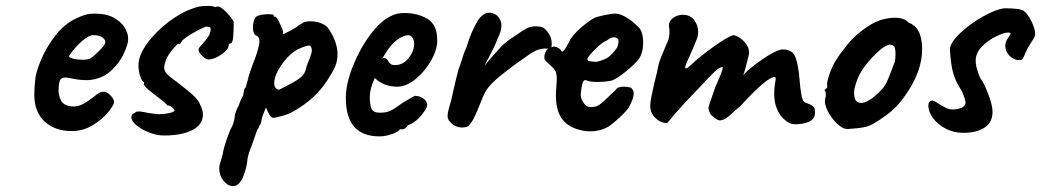

<svg xmlns="http://www.w3.org/2000/svg" viewBox="-20 -443 3519 649"><path d="M96 -123Q96 -146 99 -174Q101 -198 118.5 -240Q136 -282 166.5 -322Q197 -362 238 -381Q257 -390 270 -393.5Q283 -397 300 -397Q341 -397 366.5 -382Q392 -367 402.5 -348Q413 -329 413 -315V-310V-307Q413 -295 399 -263Q385 -231 354.5 -203Q324 -175 276 -172Q252 -172 229.5 -176.5Q207 -181 201 -181Q186 -181 182 -170Q178 -159 178 -133Q181 -105 193.5 -94Q206 -83 230 -83Q242 -83 258 -90Q274 -98 296 -115Q308 -125 315 -129Q322 -133 332 -133Q341 -133 353 -121Q365 -109 366 -98Q364 -86 344 -62Q324 -38 292 -19Q260 0 223 0Q166 0 131 -32Q96 -64 96 -123ZM284 -245Q294 -250 314.5 -270.5Q335 -291 336 -299Q336 -309 327.5 -315.5Q319 -322 304 -324H293Q280 -324 255.5 -302.5Q231 -281 213 -253Q214 -248 228 -244.5Q242 -241 258 -241Q277 -241 284 -245Z M424 -46Q424 -58 435 -61L440 -65Q442 -66 448 -66Q452 -67 458 -65.5Q464 -64 468 -64Q475 -62 489 -60L515 -57Q535 -57 552.5 -61Q570 -65 570 -70Q570 -73 562 -80Q554 -87 545 -87Q545 -91 514 -114Q497 -127 481.5 -140Q466 -153 466 -159L467 -161V-166Q460 -166 454 -185Q448 -204 448 -222Q448 -256 478 -297Q508 -338 552.5 -371Q597 -404 637 -416Q652 -423 681 -423Q700 -423 707 -419L715 -421Q727 -421 746 -401Q765 -381 770 -369Q770 -336 768 -316Q766 -296 758 -296Q757 -296 755 -295Q753 -294 753 -290Q753 -276 728.5 -259Q704 -242 684 -242L680 -243Q674 -244 662.5 -255Q651 -266 651 -277Q651 -280 663 -293Q675 -306 683.5 -318.5Q692 -331 692 -345Q692 -350 688.5 -351.5Q685 -353 675 -353Q620 -328 596 -306Q593 -300 590.5 -297Q588 -294 584 -294Q584 -294 584 -294.5Q584 -295 583 -295Q581 -295 570 -283.5Q559 -272 549.5 -257Q540 -242 538 -229L536 -226V-221Q535 -219 535 -213Q535 -204 543 -194.5Q551 -185 575 -168Q620 -134 636.5 -117.5Q653 -101 657 -88Q666 -70 666 -56Q666 -22 630.5 -3.5Q595 15 534 15Q510 15 484.5 5Q459 -5 441.5 -19.5Q424 -34 424 -46Z M721 127Q721 118 724 109Q725 105 729.5 90.5Q734 76 735 66Q737 55 747 26Q757 -3 763 -13Q768 -22 771 -34.5Q774 -47 774 -56Q781 -78 787 -86Q794 -108 802 -120Q803 -123 804.5 -134.5Q806 -146 811 -148Q814 -162 816 -167Q823 -198 842 -245Q857 -288 857 -303Q857 -319 846 -323Q835 -327 835 -351Q835 -364 839 -375Q843 -386 850 -389Q865 -395 889 -395Q905 -395 905 -392Q905 -389 906 -387.5Q907 -386 910 -386Q913 -390 925 -365.5Q937 -341 937 -333Q935 -330 935.5 -329Q936 -328 939 -328Q946 -331 965.5 -341.5Q985 -352 990 -358Q992 -359 997 -361.5Q1002 -364 1005 -367Q1016 -371 1030 -371Q1046 -371 1061 -366Q1076 -361 1086 -352Q1101 -333 1111 -308Q1121 -283 1121 -259Q1121 -239 1113 -218Q1111 -212 1100.5 -194.5Q1090 -177 1086 -171Q1046 -109 976 -69Q963 -60 938.5 -52.5Q914 -45 903 -45Q897 -45 890.5 -55.5Q884 -66 879 -80Q866 -49 864 -38Q864 -35 862.5 -28.5Q861 -22 857 -19Q857 -18 855.5 -14Q854 -10 849 -3L832 46Q820 75 817 92Q814 127 801 156.5Q788 186 767 186Q750 186 735.5 168Q721 150 721 127ZM1003 -188Q1010 -196 1012.5 -205Q1015 -214 1017 -221Q1027 -246 1031 -258Q1034 -264 1034 -272Q1034 -283 1028 -289Q1016 -290 989.5 -277.5Q963 -265 940 -235Q907 -192 907 -162Q907 -152 911.5 -146Q916 -140 924 -140Q939 -147 966.5 -162Q994 -177 1003 -188Z M1149 -112Q1149 -159 1172.5 -218.5Q1196 -278 1231.5 -325.5Q1267 -373 1302 -389Q1321 -399 1346 -399Q1391 -399 1424.5 -379.5Q1458 -360 1458 -306Q1458 -275 1437 -238Q1416 -201 1384.5 -175.5Q1353 -150 1323 -150Q1278 -150 1247 -179Q1230 -145 1230 -114Q1230 -89 1236 -75.5Q1242 -62 1264 -62Q1285 -62 1298 -68Q1311 -74 1322 -82Q1333 -90 1339 -94L1343 -96H1342Q1360 -106 1368.5 -111.5Q1377 -117 1383 -119Q1398 -119 1411 -110Q1424 -101 1424 -88Q1424 -78 1406 -55.5Q1388 -33 1369 -24L1357 -18H1358Q1349 -6 1340 -6H1332Q1328 2 1305.5 10Q1283 18 1263 18Q1149 18 1149 -112ZM1380 -295Q1380 -306 1374.5 -315Q1369 -324 1360 -324Q1343 -324 1322 -308Q1301 -292 1285 -266L1272 -245Q1276 -247 1278 -247Q1286 -247 1290 -240Q1294 -233 1299 -228Q1304 -223 1315 -223Q1343 -223 1361.5 -247Q1380 -271 1380 -295Z M1494 -43Q1493 -45 1493 -52Q1493 -65 1505 -103L1512 -135Q1522 -179 1530 -209Q1533 -215 1542 -243Q1548 -265 1558 -286Q1570 -331 1596 -375Q1599 -380 1606 -387Q1613 -394 1616 -394Q1622 -400 1633 -400Q1649 -400 1662 -389Q1675 -374 1675 -357Q1675 -338 1661 -310Q1653 -288 1635 -254Q1621 -229 1618 -221Q1630 -237 1670 -281Q1682 -294 1693 -302.5Q1704 -311 1726 -325Q1748 -341 1761 -347.5Q1774 -354 1791 -354Q1799 -354 1803 -353Q1816 -354 1830.5 -336Q1845 -318 1845 -295Q1845 -286 1842 -277Q1830 -279 1825 -279Q1805 -279 1789.5 -271Q1774 -263 1764 -255.5Q1754 -248 1751 -246Q1716 -223 1668 -184Q1644 -164 1632 -149Q1620 -134 1613 -117Q1611 -111 1594 -70.5Q1577 -30 1568 -23Q1563 -12 1542 -12Q1531 -12 1526 -15Q1519 -15 1507.5 -25Q1496 -35 1494 -43Z M1859 -121Q1859 -131 1861 -157Q1862 -165 1862 -176Q1862 -193 1858 -201.5Q1854 -210 1844 -219Q1841 -222 1830 -232Q1819 -242 1820 -247V-250Q1820 -257 1823.5 -265.5Q1827 -274 1830 -276Q1833 -277 1842 -282Q1851 -287 1856 -285Q1860 -285 1868.5 -280Q1877 -275 1877 -271Q1883 -259 1908 -310Q1922 -331 1946 -351.5Q1970 -372 1990 -383Q1997 -386 2021.5 -391.5Q2046 -397 2060 -397Q2076 -397 2097.5 -384Q2119 -371 2133 -356Q2154 -341 2154 -299Q2154 -274 2146 -256Q2142 -241 2106.5 -210.5Q2071 -180 2049 -171Q2027 -166 2000 -166Q1973 -166 1963 -171Q1956 -175 1951.5 -167.5Q1947 -160 1944 -134L1943 -124Q1943 -113 1948 -103Q1955 -91 1961 -86Q1967 -81 1979 -81L1988 -82Q1999 -83 2011.5 -93Q2024 -103 2041 -120Q2059 -137 2062 -140Q2067 -150 2089 -150Q2098 -150 2112 -147Q2122 -139 2122 -127Q2122 -110 2106 -81Q2101 -71 2075.5 -47Q2050 -23 2035 -14Q2008 1 1975 1Q1950 1 1923 -9Q1890 -22 1874.5 -49.5Q1859 -77 1859 -121ZM2066 -282Q2074 -306 2069 -311Q2063 -317 2055 -317Q2045 -317 2031 -306Q2021 -303 2003.5 -287.5Q1986 -272 1974 -257.5Q1962 -243 1967 -240Q1965 -237 1977 -235.5Q1989 -234 1997 -234Q2021 -240 2034.5 -248.5Q2048 -257 2066 -282Z M2649 -27Q2641 -30 2628.5 -41.5Q2616 -53 2606.5 -74.5Q2597 -96 2597 -126Q2597 -145 2599.5 -159.5Q2602 -174 2602 -178Q2602 -183 2599 -183Q2573 -183 2486 -88Q2483 -86 2481 -83Q2469 -74 2459 -64Q2444 -50 2434.5 -43.5Q2425 -37 2414 -36Q2407 -36 2399 -42L2388 -51Q2383 -54 2379 -62Q2375 -70 2375 -77V-80V-82L2398 -149Q2423 -204 2423 -214Q2423 -216 2422 -216Q2413 -217 2395.5 -200.5Q2378 -184 2346 -149L2301 -102Q2293 -94 2258 -54Q2236 -27 2235 -27Q2213 -27 2195.5 -44Q2178 -61 2178 -85Q2178 -97 2182 -117Q2186 -137 2191 -159Q2193 -167 2195.5 -177Q2198 -187 2201 -200Q2203 -210 2205.5 -222Q2208 -234 2216 -253.5Q2224 -273 2239 -308Q2243 -321 2243 -335Q2243 -342 2242 -348.5Q2241 -355 2241 -357Q2241 -372 2255.5 -382.5Q2270 -393 2288 -393Q2314 -393 2327 -374.5Q2340 -356 2340 -336Q2340 -319 2332 -303L2321 -276Q2317 -267 2306.5 -243.5Q2296 -220 2296 -215Q2296 -212 2298 -212H2299Q2304 -212 2315 -223Q2347 -253 2392.5 -285.5Q2438 -318 2458 -324Q2466 -324 2479 -316Q2492 -308 2502 -294.5Q2512 -281 2512 -265L2511 -257Q2510 -253 2502.5 -223Q2495 -193 2491 -188Q2510 -210 2557 -242.5Q2604 -275 2626 -276Q2659 -276 2669 -249Q2679 -222 2683 -170Q2687 -121 2694 -104Q2696 -98 2708 -94Q2720 -90 2727.5 -84.5Q2735 -79 2735 -63Q2735 -41 2715.5 -32Q2696 -23 2669 -23Q2656 -23 2649 -27Z M2808 -26Q2788 -47 2777 -69.5Q2766 -92 2769 -109Q2772 -116 2771.5 -123Q2771 -130 2771 -132Q2767 -136 2767 -137.5Q2767 -139 2769 -140.5Q2771 -142 2772 -144Q2778 -144 2776 -155Q2774 -163 2783 -190Q2792 -217 2806 -240Q2817 -258 2838.5 -285Q2860 -312 2877 -326Q2927 -369 2967 -378Q2987 -383 3006 -383Q3035 -383 3051 -367Q3073 -358 3083 -341Q3093 -324 3096 -296Q3097 -290 3097 -276Q3097 -202 3041 -122Q3018 -89 2995 -69Q2972 -49 2939 -29Q2921 -17 2901 -13Q2881 -9 2847 -7Q2835 -7 2828 -11Q2821 -15 2808 -26ZM3001 -225Q3007 -234 3007 -261Q3007 -285 3000 -288Q2995 -292 2988 -292Q2979 -292 2959 -278Q2924 -248 2900.5 -215.5Q2877 -183 2868 -141Q2867 -137 2867 -129Q2867 -95 2891 -95Q2914 -95 2949 -129Q2968 -146 2976.5 -163.5Q2985 -181 3001 -225Z M3118 -86Q3118 -103 3132 -103Q3141 -101 3153 -92Q3168 -83 3178.5 -78Q3189 -73 3200 -73Q3217 -73 3229.5 -78.5Q3242 -84 3244 -95Q3244 -99 3240 -112.5Q3236 -126 3230 -137Q3208 -170 3200.5 -201.5Q3193 -233 3191 -275Q3191 -298 3224.5 -330Q3258 -362 3302.5 -387Q3347 -412 3375 -415Q3430 -415 3441 -406Q3455 -395 3467 -370Q3479 -345 3479 -328Q3479 -321 3472.5 -310.5Q3466 -300 3464 -297L3455 -283L3448 -268Q3446 -263 3441.5 -253Q3437 -243 3433.5 -241Q3430 -239 3423 -240Q3406 -240 3392 -255Q3378 -270 3378 -288Q3378 -301 3387 -314Q3396 -327 3396 -329Q3396 -333 3387 -333Q3374 -333 3347 -320Q3320 -307 3299 -285.5Q3278 -264 3278 -238Q3278 -224 3283.5 -205.5Q3289 -187 3296 -175Q3304 -167 3319.5 -127.5Q3335 -88 3335 -65Q3335 -30 3308.5 -12Q3282 6 3235 6Q3204 6 3177 -8Q3150 -22 3134 -43.5Q3118 -65 3118 -86Z"/></svg>

Font: Caveat
Style: Bold
Weight: 700
Designer: Pablo Impallari
Foundry: Pablo Impallari
Version: Version 1.500; ttfautohint (v1.6)